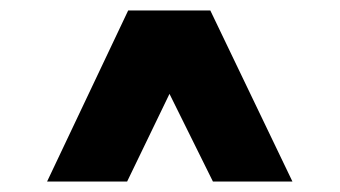

<svg xmlns="http://www.w3.org/2000/svg" viewBox="-20 -720 649 367"><path d="M387 -373 225 -700H382L539 -373ZM70 -373 225 -700H381L223 -373Z"/></svg>

Font: Figtree Light Black
Style: Regular
Weight: 900
Version: Version 2.000